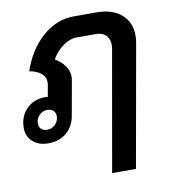

<svg xmlns="http://www.w3.org/2000/svg" viewBox="-84 -631 808 904"><g transform="rotate(-10 320.0 -179.0)"><path d="M600 -419Q600 -403 597 -385L493 200H379L481 -380Q482 -386 482 -396Q482 -425 464.5 -441.5Q447 -458 417 -458H325Q293 -458 260.5 -435Q228 -412 206 -374Q234 -358 252 -333.5Q270 -309 270 -279Q270 -274 268 -262L239 -100Q231 -50 196 -20Q161 10 109 10Q62 10 34 -15.5Q6 -41 6 -81Q6 -136 41 -171.5Q76 -207 130 -207Q139 -207 143 -206L153 -262Q154 -266 154 -274Q154 -301 133 -317.5Q112 -334 78 -340Q111 -438 178.5 -498Q246 -558 329 -558H438Q513 -558 556.5 -520.5Q600 -483 600 -419ZM169 -110Q169 -126 158.5 -136Q148 -146 130 -146Q107 -146 91 -129.5Q75 -113 75 -90Q75 -74 85.5 -64Q96 -54 114 -54Q137 -54 153 -70.5Q169 -87 169 -110Z"/></g></svg>

Font: Bai Jamjuree SemiBold
Style: Italic
Weight: 600
Italic angle: -10°
Version: Version 1.000; ttfautohint (v1.6)